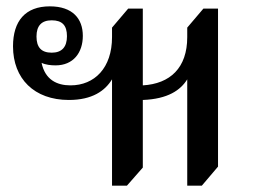

<svg xmlns="http://www.w3.org/2000/svg" viewBox="-20 -579 796 605"><path d="M621 -552 570 -492V-462C570 -365 516 -315 430 -310V-552H384L333 -492V-462C333 -365 278 -310 202 -310C159 -310 122 -328 111 -381C123 -375 140 -373 155 -373C211 -373 241 -413 241 -466C241 -520 209 -559 137 -559C60 -559 21 -513 21 -433C21 -331 88 -264 197 -264C271 -264 311 -293 333 -329V6H380L430 -51V-264C509 -267 549 -295 570 -329V6H616L667 -54V-552ZM143 -515C176 -515 191 -499 191 -465C191 -431 175 -413 143 -413C110 -413 95 -430 95 -464C95 -498 111 -515 143 -515Z"/></svg>

Font: Noto Serif Thai Medium
Style: Regular
Weight: 500
Designer: Monotype Design Team
Foundry: Monotype Imaging Inc.
Version: Version 1.901;PS 001.901;hotconv 1.0.88;makeotf.lib2.5.64775